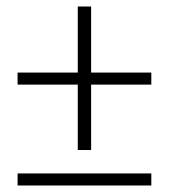

<svg xmlns="http://www.w3.org/2000/svg" viewBox="-20 -570 519 590"><path d="M219 -109V-310H34V-347H219V-550H260V-347H445V-310H260V-109ZM34 0V-37H445V0Z"/></svg>

Font: TypoPRO Source Sans Pro
Style: Regular
Weight: 300
Designer: Paul D. Hunt
Foundry: Adobe Systems Incorporated
Version: Version 2.020;PS 2.000;hotconv 1.0.86;makeotf.lib2.5.63406